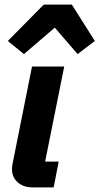

<svg xmlns="http://www.w3.org/2000/svg" viewBox="-20 -814 432 834"><path d="M213 0H122Q82 0 57 -22Q32 -44 32 -80Q32 -86 33 -92Q34 -98 35 -105L119 -525H259L176 -112H235ZM84 -579 14 -636 170 -794H292L392 -636L317 -579L218 -694Z"/></svg>

Font: IBM Plex Sans
Style: Bold Italic
Weight: 700
Italic angle: -11.31°
Designer: Mike Abbink, Paul van der Laan, Pieter van Rosmalen
Foundry: Bold Monday
Version: Version 3.201